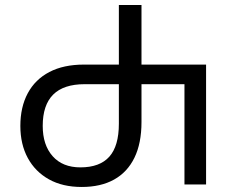

<svg xmlns="http://www.w3.org/2000/svg" viewBox="-20 -734 928 764"><path d="M305 10Q229 10 174.5 -20.5Q120 -51 90.5 -105.5Q61 -160 61 -233Q61 -308 90.5 -363Q120 -418 176.5 -447.5Q233 -477 314 -477H453V-714H543V-477H800V0H714V-399H543V-248Q543 -164 515 -106.5Q487 -49 434 -19.5Q381 10 305 10ZM300 -68Q377 -68 415 -110.5Q453 -153 453 -242V-399H317Q233 -399 191.5 -357.5Q150 -316 150 -233Q150 -157 189.5 -112.5Q229 -68 300 -68Z"/></svg>

Font: Noto Sans Georgian
Style: Regular
Weight: 400
Designer: Monotype Design Team, Akaki Razmadze
Foundry: Google LLC
Version: Version 2.002